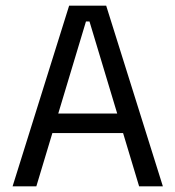

<svg xmlns="http://www.w3.org/2000/svg" viewBox="-20 -659 620 679"><path d="M24.5 0 224.5 -639H355.5L556 0H472L296.5 -583H284L108.5 0ZM144.5 -188.5V-257.5H435.5V-188.5Z"/></svg>

Font: Anek Gurmukhi
Style: Regular
Weight: 400
Designer: Sarang Kulkarni (Gurmukhi), Yesha Goshar (Latin)
Foundry: Ek Type
Version: Version 1.003